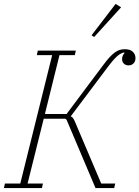

<svg xmlns="http://www.w3.org/2000/svg" viewBox="-27 -955 708 975"><path d="M-2 -23H76L238 -675H160L165 -698H358L353 -675H275L201 -376H311L496 -623Q515 -649 530 -665Q545 -681 558 -690Q571 -699 582.5 -702Q594 -705 608 -705Q634 -705 647.5 -692Q661 -679 661 -660Q661 -643 651 -633Q641 -623 626 -623Q611 -623 602 -632Q593 -641 593 -654Q593 -673 605 -685L604 -689Q595 -687 587 -683Q579 -679 569 -670.5Q559 -662 546.5 -647.5Q534 -633 516 -609L332 -364Q339 -362 343.5 -356Q348 -350 354 -336L487 -23H558L553 0H458L311 -347L305 -352H195L113 -23H191L186 0H-7ZM438 -776 560 -935 588 -918 451 -767Z"/></svg>

Font: IBM Plex Serif ExtLt
Style: Italic
Weight: 200
Italic angle: -14°
Designer: Mike Abbink, Paul van der Laan, Pieter van Rosmalen
Foundry: Bold Monday
Version: Version 3.001